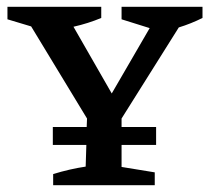

<svg xmlns="http://www.w3.org/2000/svg" viewBox="-20 -547 621 567"><path d="M137 0V-33Q186 -48 233 -55L235 -119H136V-172H236L237 -197L72 -469L2 -490V-527H279V-494Q241 -478 197 -468L310 -271L422 -464L339 -490V-527H578V-494Q544 -477 508 -466L339 -197V-172H441V-119H339V-54L437 -38V0Z"/></svg>

Font: Piazzolla SC Medium
Style: Regular
Weight: 500
Designer: Juan Pablo del Peral
Foundry: Huerta Tipografica
Version: Version 1.330